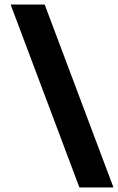

<svg xmlns="http://www.w3.org/2000/svg" viewBox="-20 -749 524 851"><path d="M332 82 27 -729H178L483 82Z"/></svg>

Font: Hubot Sans Condensed ExtraLight
Style: Bold
Weight: 700
Version: Version 2.000